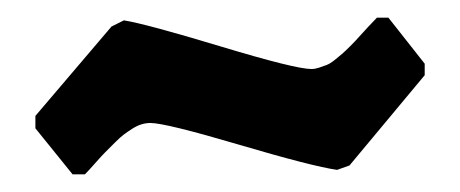

<svg xmlns="http://www.w3.org/2000/svg" viewBox="-20 -365 520 217"><path d="M150 -226Q145 -226 140 -224.5Q135 -223 129.5 -219.5Q124 -216 120 -213Q116 -210 109.5 -203.5Q103 -197 99 -193Q95 -189 87.5 -180.5Q80 -172 76 -168H62L20 -220V-234L106 -335L120 -342Q145 -338 229.5 -312.5Q314 -287 332 -287Q336 -287 340.5 -288.5Q345 -290 349 -291.5Q353 -293 358 -297Q363 -301 366.5 -304Q370 -307 376 -313Q382 -319 385 -322.5Q388 -326 395.5 -334Q403 -342 406 -345H419L460 -293V-280L375 -178L361 -173Q333 -177 250 -201.5Q167 -226 150 -226Z"/></svg>

Font: Alegreya Sans ExtraBold
Style: Regular
Weight: 800
Designer: Juan Pablo del Peral
Foundry: Huerta Tipografica
Version: Version 2.007